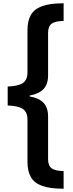

<svg xmlns="http://www.w3.org/2000/svg" viewBox="-20 -886 449 1174"><path d="M369 268Q286 268 237.5 250.5Q189 233 168.5 196.5Q148 160 148 104V-154Q148 -201 119.5 -220Q91 -239 27 -241V-357Q91 -359 119.5 -378Q148 -397 148 -444V-702Q148 -759 169 -795Q190 -831 238 -848.5Q286 -866 369 -866V-758Q317 -757 295.5 -741Q274 -725 274 -684V-425Q274 -371 246 -341.5Q218 -312 162 -302V-296Q218 -287 246 -257.5Q274 -228 274 -173V87Q274 127 295.5 143Q317 159 369 160Z"/></svg>

Font: Noto Sans Telugu UI Condensed
Style: Bold
Weight: 700
Width: 3
Designer: Jelle Bosma - Monotype Design Team
Foundry: Monotype Imaging Inc.
Version: Version 2.006